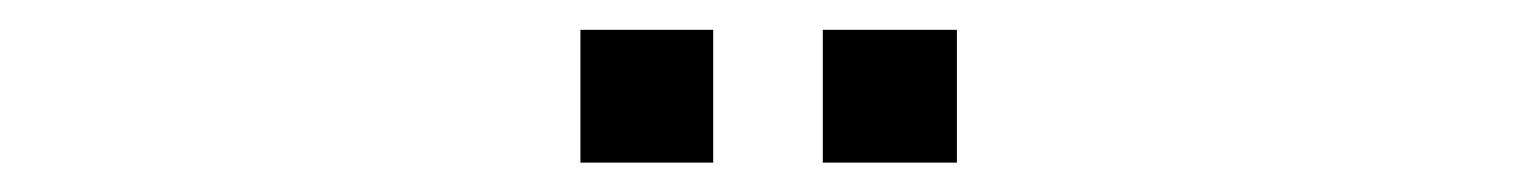

<svg xmlns="http://www.w3.org/2000/svg" viewBox="-20 -697 1040 130"><path d="M462.9 -586.9V-676.8H373V-586.9ZM627.9 -586.9V-676.8H537.1V-586.9Z"/></svg>

Font: DotumChe
Style: Regular
Weight: 400
Monospace: yes
Version: Version 2.21